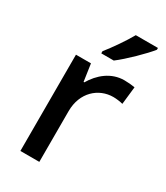

<svg xmlns="http://www.w3.org/2000/svg" viewBox="-190 -899 806 931"><g transform="rotate(30 212.5 -434.0)"><path d="M411 -807V-817H287C262 -772 216 -706 186 -669V-657H256C304 -693 382 -770 411 -807ZM349 -600C275 -600 219 -552 185 -494H181L167 -590H83V-51H189V-335C189 -441 262 -503 343 -503C360 -503 382 -500 397 -496L408 -595C392 -598 368 -600 349 -600Z"/></g></svg>

Font: Noto Sans Tamil UI Medium
Style: Regular
Weight: 500
Designer: Jelle Bosma - Monotype Design Team
Foundry: Monotype Imaging Inc.
Version: Version 2.004